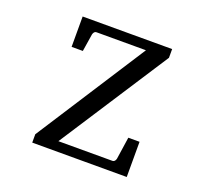

<svg xmlns="http://www.w3.org/2000/svg" viewBox="-117 -810 1015 949"><g transform="rotate(20 390.5 -335.5)"><path d="M142.1 0V-43.9L514.2 -621.1H253.9Q247.1 -621.1 242.9 -616.2Q238.8 -611.3 236.8 -604L222.2 -511.2H163.1V-670.9H633.8V-625L261.2 -50.8H545.9Q552.7 -50.8 557.1 -56.2Q561.5 -61.5 563 -68.8L580.1 -185.1H639.2V0Z"/></g></svg>

Font: BabelStone Ogham Fixed
Style: Regular
Weight: 400
Monospace: yes
Designer: Andrew West
Foundry: BabelStone
Version: Version 2.02 March 14, 2022